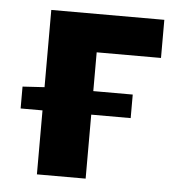

<svg xmlns="http://www.w3.org/2000/svg" viewBox="-42 -537 542 577"><g transform="rotate(5 228.5 -248.0)"><path d="M24 -193V-259L90 -263V-496H431V-381H237V-264H356V-193H237V0H90V-193Z"/></g></svg>

Font: Giro Regular
Style: Bold
Weight: 700
Designer: Paul D. Hunt
Foundry: Adobe Systems Incorporated
Version: Version 1.000;PS 1.0;hotconv 1.0.88;makeotf.lib2.5.647800